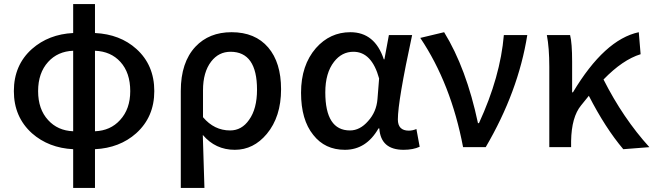

<svg xmlns="http://www.w3.org/2000/svg" viewBox="-20 -722 3206 942"><path d="M446 -78Q522 -81 569 -133Q619 -187 619 -275Q619 -365 571 -418Q524 -470 446 -473ZM339 -473Q263 -470 216 -418Q167 -364 167 -275Q167 -186 216 -133Q263 -81 339 -78ZM446 -560Q569 -554 649 -482Q737 -403 737 -275Q737 -148 648 -68Q567 4 446 10V200H339V10Q219 4 137 -68Q48 -148 48 -275Q48 -403 137 -482Q219 -554 339 -560V-702H446Z M867 -276Q867 -416 939 -493Q1006 -564 1116 -564Q1232 -564 1296 -489Q1359 -415 1359 -284Q1359 -149 1289 -65Q1224 13 1132 13Q1037 13 975 -60Q983 179 983 200H867ZM1202 -134Q1241 -188 1241 -282Q1241 -468 1111 -468Q1053 -468 1016 -420Q976 -368 976 -279V-147Q1031 -82 1109 -82Q1166 -82 1202 -134Z M1517 -60Q1457 -134 1457 -267Q1457 -402 1530 -486Q1599 -564 1699 -564Q1819 -564 1863 -431H1866L1888 -550H2002Q1932 -226 1932 -136Q1932 -81 1986 -81Q2004 -81 2023 -89L2039 -2Q2007 13 1960 13Q1848 13 1841 -92H1837Q1777 13 1672 13Q1574 13 1517 -60ZM1786 -128Q1827 -173 1832 -236L1840 -337Q1804 -468 1714 -468Q1657 -468 1619 -419Q1576 -364 1576 -269Q1576 -82 1697 -82Q1746 -82 1786 -128Z M2252 0Q2193 -311 2042 -536L2159 -564Q2268 -387 2325 -118H2330Q2435 -346 2452 -550H2567Q2523 -273 2363 0Z M3038 10Q2950 -94 2869 -252L2831 -205Q2784 -148 2782 -30V0H2675V-394Q2675 -488 2663 -550H2777Q2787 -511 2787 -419V-269H2791Q2946 -528 3114 -564L3123 -456Q3035 -429 2941 -332Q3037 -142 3166 0Z"/></svg>

Font: Noto Sans S Chinese Medium
Style: Regular
Weight: 500
Designer: Ryoko NISHIZUKA  (kana & ideographs); Paul D. Hunt (Latin, Greek & Cyrillic); Wenlong ZHANG  (bopomofo); Sandoll Communi
Foundry: Adobe Systems Incorporated
Version: Version 1.000;PS 1;hotconv 1.0.78;makeotf.lib2.5.61930